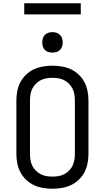

<svg xmlns="http://www.w3.org/2000/svg" viewBox="-20 -1144 640 1172"><path d="M300 8Q271 8 242 3Q213 -2 187 -14Q161 -26 139.5 -46.5Q118 -67 104.5 -92.5Q91 -118 85.5 -147Q80 -176 80 -205V-530Q80 -559 85.5 -588Q91 -617 104.5 -642.5Q118 -668 139.5 -688.5Q161 -709 187 -721Q213 -733 242 -738Q271 -743 300 -743Q329 -743 358 -738Q387 -733 413 -721Q439 -709 460.5 -688.5Q482 -668 495.5 -642.5Q509 -617 514.5 -588Q520 -559 520 -530V-205Q520 -176 514.5 -147Q509 -118 495.5 -92.5Q482 -67 460.5 -46.5Q439 -26 413 -14Q387 -2 358 3Q329 8 300 8ZM300 -66Q319 -66 337 -69Q355 -72 371.5 -80.5Q388 -89 401.5 -102.5Q415 -116 423 -132.5Q431 -149 434 -167.5Q437 -186 437 -205V-530Q437 -549 434 -567.5Q431 -586 423 -602.5Q415 -619 401.5 -632.5Q388 -646 371.5 -654.5Q355 -663 337 -666Q319 -669 300 -669Q281 -669 263 -666Q245 -663 228.5 -654.5Q212 -646 198.5 -632.5Q185 -619 177 -602.5Q169 -586 166 -567.5Q163 -549 163 -530V-205Q163 -186 166 -167.5Q169 -149 177 -132.5Q185 -116 198.5 -102.5Q212 -89 228.5 -80.5Q245 -72 263 -69Q281 -66 300 -66ZM300 -823Q287 -823 275 -826.5Q263 -830 254 -839Q245 -848 241.5 -860Q238 -872 238 -885Q238 -898 241.5 -910Q245 -922 254 -931Q263 -940 275 -944Q287 -948 300 -948Q313 -948 325 -944Q337 -940 346 -931Q355 -922 359 -910Q363 -898 363 -885Q363 -872 359 -860Q355 -848 346 -839Q337 -830 325 -826.5Q313 -823 300 -823ZM128 -1056V-1124H473V-1056Z"/></svg>

Font: R Plex Mono
Style: Regular
Weight: 400
Monospace: yes
Designer: Belleve Invis
Foundry: Belleve Invis
Version: Version 31.8.0